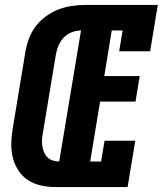

<svg xmlns="http://www.w3.org/2000/svg" viewBox="-20 -755 657 775"><path d="M202 0Q173 0 144.5 -6.5Q116 -13 93 -28Q70 -43 54.5 -66.5Q39 -90 32 -117.5Q25 -145 25.5 -175Q26 -205 31 -234L83 -549Q88 -576 98 -602Q108 -628 125.5 -650.5Q143 -673 166.5 -690Q190 -707 216.5 -717Q243 -727 270 -731Q297 -735 324 -735H617L586 -548H461L475 -632H431L401 -448H544L527 -345H384L344 -103H388L402 -187H526L495 0ZM219 -103 307 -632Q288 -632 269 -624.5Q250 -617 236.5 -602.5Q223 -588 215.5 -569.5Q208 -551 205 -532L153 -218Q150 -204 149.5 -190.5Q149 -177 151 -164.5Q153 -152 158 -140Q163 -128 172 -119.5Q181 -111 193.5 -107Q206 -103 219 -103Z"/></svg>

Font: Iosevka Slab XBdEx
Style: Italic
Weight: 800
Width: 7
Italic angle: -9°
Monospace: yes
Designer: Belleve Invis
Foundry: Belleve Invis
Version: Version 11.1.1; ttfautohint (v1.8.3)